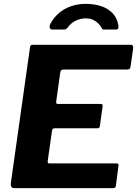

<svg xmlns="http://www.w3.org/2000/svg" viewBox="-20 -974 710 994"><path d="M135 -727Q137 -737 139.5 -739.5Q142 -742 150 -742H657Q673 -742 669 -720L656 -631Q655 -621 650.5 -617.5Q646 -614 635 -614H308Q301 -614 297.5 -611Q294 -608 292 -599L271 -449Q270 -441 272 -438.5Q274 -436 280 -436H499Q508 -436 510 -432.5Q512 -429 511 -422L497 -321Q496 -310 483 -310H262Q251 -310 249 -296L227 -140Q226 -128 234 -128H581Q590 -128 592.5 -125Q595 -122 593 -113L580 -13Q579 -6 576 -3Q573 0 563 0H56Q33 0 36 -25L135 -727ZM250 -821Q241 -821 238 -829.5Q235 -838 239 -847Q256 -881 283.5 -905Q311 -929 347 -941.5Q383 -954 424 -954Q468 -954 504 -942Q540 -930 563.5 -905Q587 -880 593 -841Q594 -833 592 -827Q590 -821 579 -821H518Q510 -821 507.5 -827Q505 -833 499 -841Q492 -851 481 -859.5Q470 -868 456.5 -873.5Q443 -879 425 -879Q397 -879 371.5 -866.5Q346 -854 331 -832Q326 -825 320.5 -823Q315 -821 310 -821Z"/></svg>

Font: Libre Franklin Thin
Style: Bold Italic
Weight: 700
Italic angle: -8°
Version: Version 3.000